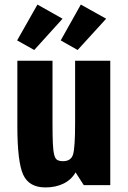

<svg xmlns="http://www.w3.org/2000/svg" viewBox="-20 -811 559 841"><path d="M210 -545H56V-259Q56 -102 81.5 -46Q107 10 179 10Q224 10 258.5 -7Q293 -24 311 -56L347 0H463V-545H309V-273Q309 -164 300 -134.5Q291 -105 256 -105Q241 -105 231.5 -110Q222 -115 217.5 -132.5Q213 -150 211.5 -183Q210 -216 210 -272ZM130 -592 254 -729 144 -791 55 -634ZM320 -592 445 -729 334 -791 246 -634Z"/></svg>

Font: Secuela Black
Style: Regular
Weight: 900
Designer: Fernando Haro
Foundry: deFharo
Version: Version 1.704